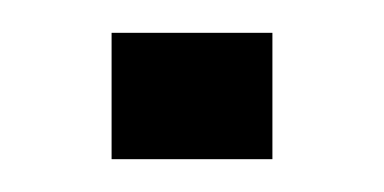

<svg xmlns="http://www.w3.org/2000/svg" viewBox="-20 -97 234 117"><path d="M48 0V-77H146V0Z"/></svg>

Font: Big Shoulders Display Light
Style: Regular
Weight: 300
Designer: Patric King
Foundry: XO Type Co
Version: Version 1.000; ttfautohint (v1.8.2)